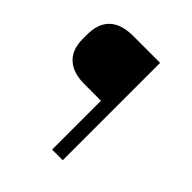

<svg xmlns="http://www.w3.org/2000/svg" viewBox="-154 -647 753 753"><g transform="rotate(45 222.5 -270.0)"><path d="M308 -540V0H249V-271H158Q94 -271 60.5 -302Q27 -333 27 -392V-415Q27 -477 60 -508.5Q93 -540 158 -540Z"/></g></svg>

Font: Pathway Extreme 28pt ExtraLight
Style: Regular
Weight: 250
Designer: Eduardo Rodriguez Tunni
Foundry: Eduardo Rodriguez Tunni
Version: Version 1.001;gftools[0.9.26]